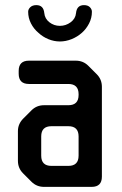

<svg xmlns="http://www.w3.org/2000/svg" viewBox="-20 -722 478 750"><path d="M103 -12Q123 8 152 8H338Q378 8 378 -32V-383Q378 -412 358 -432L325 -465Q305 -485 276 -485H93Q53 -485 53 -445V-434Q53 -394 93 -394H247Q287 -394 287 -354V-351Q287 -311 247 -311H152Q123 -311 103 -291L71 -259Q50 -238 50 -210V-94Q50 -65 70 -45ZM141 -114V-189Q141 -229 181 -229H247Q287 -229 287 -189V-114Q287 -74 247 -74H181Q141 -74 141 -114ZM90 -676Q90 -652 101 -630.5Q112 -609 130 -594Q147 -578 169 -569Q191 -560 214 -560Q237 -560 259.5 -569Q282 -578 300 -594Q317 -609 328 -630.5Q339 -652 339 -676Q339 -686 331 -694Q323 -702 308 -702Q280 -702 277 -671Q275 -649 256 -635Q237 -621 214 -621Q191 -621 173 -635Q155 -649 153 -671Q150 -702 122 -702Q107 -702 98.5 -694Q90 -686 90 -676Z"/></svg>

Font: WDXL Lubrifont SC
Style: Regular
Weight: 400
Designer: [WDXL Lubrifont] Copyright 2020-2022 (c) NightFurySL2001, Skr-ZERO; [ZCOOL QingKe HuangYou] Copyright 2018-2022 (c) The 
Version: Version 2.001;hotconv 1.1.1;makeotfexe 2.6.0